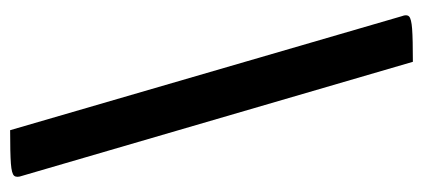

<svg xmlns="http://www.w3.org/2000/svg" viewBox="-248 -557 835 379"><g transform="rotate(-90 169.5 -367.5)"><path d="M237 30 12 -741Q8 -752 12 -757Q16 -762 36 -763.5Q56 -765 102 -765L327 8Q331 18 326.5 22.5Q322 27 302 28.5Q282 30 237 30Z"/></g></svg>

Font: Yanone Kaffeesatz ExtraLight Medium
Style: Regular
Weight: 500
Version: Version 2.003